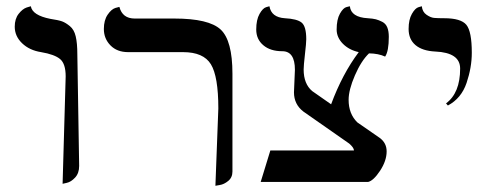

<svg xmlns="http://www.w3.org/2000/svg" viewBox="-20 -579 1563 611"><path d="M179.2 5.9 189 -335.9Q189 -376 171.4 -390.9Q153.8 -405.8 110.8 -413.1Q73.7 -418.9 50.3 -441.4Q26.9 -463.9 26.9 -494.1Q26.9 -519 39.3 -534.9Q51.8 -550.8 64.9 -555.2L78.1 -559.1Q83 -530.3 140.1 -519Q166 -515.1 177.5 -511Q189 -506.8 202.4 -495.8Q215.8 -484.9 220.9 -463.4Q226.1 -441.9 226.1 -405.8L231.9 -50.8Q231.9 -27.8 219 -13.9Q206.1 0 192.4 2.9Z M665.5 12.2 674.8 -233.9Q674.8 -335.9 651.1 -374.5Q627.4 -413.1 562.5 -413.1H387.7Q352.5 -413.1 331.5 -434.6Q310.5 -456.1 310.5 -486.8Q310.5 -514.6 322.5 -532.2Q334.5 -549.8 347.2 -553.7L359.9 -557.1Q369.6 -520 408.7 -520H534.7Q644.5 -520 682.1 -485.1Q719.7 -450.2 719.7 -344.2V-33.2Q719.7 -14.2 706.3 -3.2Q692.9 7.8 679.2 9.8Z M1117.2 -189.5 1188.5 -140.1Q1210.4 -124 1210.4 -97.2Q1210.4 -67.4 1189.5 -35.6Q1168.5 -3.9 1151.4 0H809.6L840.3 -100.1H1106.4Q1106.4 -108.9 1091.3 -122.1L945.3 -224.1Q915.5 -247.1 915.5 -285.2L918.5 -356.9Q918.5 -416 878.4 -416Q840.3 -416 817.9 -435.1Q795.4 -454.1 795.4 -485.1Q795.4 -516.1 805.9 -534.7Q816.4 -553.2 827.1 -556.2L837.4 -559.1Q843.3 -523.9 886.2 -521Q925.3 -519 939.9 -507.1Q954.6 -495.1 954.6 -454.1Q954.6 -441.9 950.4 -406Q946.3 -370.1 946.3 -357.9Q946.3 -312 973.6 -289.1L1033.7 -247.1Q1069.3 -343.3 1121.6 -413.1Q1090.8 -419.9 1071 -439.9Q1051.3 -460 1051.3 -484.9Q1051.3 -517.1 1061.8 -535.6Q1072.3 -554.2 1083 -556.6L1093.3 -559.1Q1097.2 -523.9 1150.4 -521Q1166.5 -520 1176 -517.6Q1185.5 -515.1 1196.5 -509.5Q1207.5 -503.9 1212.4 -491.9Q1217.3 -480 1217.3 -461.9Q1217.3 -416 1205.6 -398.9Q1184.6 -408.7 1154.3 -409.2Q1129.4 -385.3 1109.4 -339.1Q1089.4 -293 1089.4 -261.2Q1089.4 -216.8 1117.2 -189.5Z M1405.3 -243.2 1399.4 -250Q1444.3 -283.2 1444.3 -360.8Q1444.3 -411.6 1365.2 -415Q1324.2 -417 1302.2 -435.5Q1280.3 -454.1 1280.3 -486.8Q1280.3 -516.6 1290.8 -534.9Q1301.3 -553.2 1312 -556.2L1322.3 -559.1Q1324.2 -541 1337.4 -532Q1350.6 -522.9 1361.6 -522Q1372.6 -521 1393.6 -521Q1446.8 -521 1464.1 -500Q1481.4 -479 1481.4 -411.1Q1481.4 -364.3 1464.8 -315.2Q1448.2 -266.1 1405.3 -243.2Z"/></svg>

Font: Linux Libertine Initials
Style: Initials
Weight: 400
Designer: Philipp H. Poll
Foundry: Philipp H. Poll
Version: Version 5.0.6